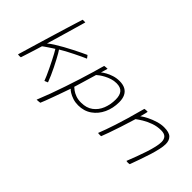

<svg xmlns="http://www.w3.org/2000/svg" viewBox="-90 -1266 2022 2022"><g transform="rotate(45 921.0 -255.0)"><path d="M424.5 17Q416.5 -5.5 401.2 -39.8Q386 -74 367.2 -113.2Q348.5 -152.5 329.2 -190.2Q310 -228 293.8 -258Q277.5 -288 267.5 -303.5Q258 -297.5 240.2 -286Q222.5 -274.5 203.2 -261.5Q184 -248.5 168.8 -238Q153.5 -227.5 148.5 -223Q142 -201.5 131 -165.8Q120 -130 108 -92.2Q96 -54.5 86.2 -24.5Q76.5 5.5 73 16Q69.5 16.5 64.2 17.2Q59 18 52.5 18Q47.5 18 41.5 17.2Q35.5 16.5 30 15.5Q34.5 1 46.2 -39Q58 -79 75 -136Q92 -193 112 -260Q132 -327 153 -396Q174 -465 193.2 -528.8Q212.5 -592.5 228.5 -643.2Q244.5 -694 254 -724Q257 -724 262.8 -724Q268.5 -724 275 -724Q281 -724 286.2 -723.8Q291.5 -723.5 293.5 -723Q279 -672.5 261.2 -610.8Q243.5 -549 225.2 -486.5Q207 -424 191.2 -370Q175.5 -316 165 -281Q189.5 -302.5 229.8 -328Q270 -353.5 317 -379.5Q364 -405.5 410.2 -429Q456.5 -452.5 494 -470.5Q531.5 -488.5 552 -497.5Q555.5 -493.5 560.5 -487Q565.5 -480.5 570 -474.5Q574.5 -468.5 576 -466Q559.5 -459.5 523.5 -442.5Q487.5 -425.5 444.5 -404.2Q401.5 -383 362.2 -361.8Q323 -340.5 299.5 -325.5Q306 -317.5 320.8 -292.2Q335.5 -267 354.5 -231.2Q373.5 -195.5 393.8 -154.5Q414 -113.5 432 -73Q450 -32.5 462 1Q460.5 2 455.8 4Q451 6 445 8.5Q439 11 433.5 13.2Q428 15.5 424.5 17Z M506 214.5Q534.5 145.5 563.8 66Q593 -13.5 621.2 -96.8Q649.5 -180 674.8 -260.2Q700 -340.5 721.2 -412Q742.5 -483.5 757.5 -539.5Q766.5 -541.5 780.2 -542.8Q794 -544 804.5 -544Q802.5 -535 795.2 -510.2Q788 -485.5 782.5 -467.5Q799 -482 830 -499.5Q861 -517 901.2 -529.8Q941.5 -542.5 985.5 -542.5Q1038 -542.5 1072.2 -523.8Q1106.5 -505 1123.5 -469.2Q1140.5 -433.5 1140.5 -382Q1140.5 -291.5 1105.8 -216.5Q1071 -141.5 1007.2 -96.8Q943.5 -52 856 -52Q813.5 -52 776.5 -64.2Q739.5 -76.5 713.5 -92.8Q687.5 -109 678.5 -121Q675 -111 664.2 -80.5Q653.5 -50 638.8 -8.8Q624 32.5 608.2 75.8Q592.5 119 578.8 155Q565 191 556.5 210Q548.5 211.5 538.2 212.5Q528 213.5 519.2 214Q510.5 214.5 506 214.5ZM859 -94Q938.5 -94 990.8 -133Q1043 -172 1068.8 -236.2Q1094.5 -300.5 1094.5 -376Q1094.5 -439.5 1067 -471.5Q1039.5 -503.5 978.5 -503.5Q942.5 -503.5 908 -492.5Q873.5 -481.5 844.2 -465.8Q815 -450 794.2 -435Q773.5 -420 765 -411.5Q763 -403.5 755.5 -378.5Q748 -353.5 738.2 -320.5Q728.5 -287.5 718.5 -254Q708.5 -220.5 700.8 -195.2Q693 -170 690.5 -161.5Q699.5 -152.5 721.5 -136.2Q743.5 -120 778 -107Q812.5 -94 859 -94Z M1258.5 6Q1254 6.5 1249.2 6.8Q1244.5 7 1240 7Q1233 7 1225.8 6.2Q1218.5 5.5 1211.5 5Q1228 -37 1244.5 -82.5Q1261 -128 1280.2 -186.8Q1299.5 -245.5 1323.2 -326.2Q1347 -407 1377 -519.5Q1382.5 -520.5 1390 -521.5Q1397.5 -522.5 1406.5 -522.5Q1410.5 -522.5 1415.5 -522.5Q1420.5 -522.5 1423.5 -521.5Q1423 -515.5 1418.8 -498Q1414.5 -480.5 1409.8 -462Q1405 -443.5 1401.5 -434Q1429.5 -455.5 1473.8 -477.8Q1518 -500 1567.8 -515Q1617.5 -530 1661 -530Q1737.5 -530 1768.2 -500.2Q1799 -470.5 1799 -416Q1799 -382 1788.2 -333.5Q1777.5 -285 1759.8 -228.2Q1742 -171.5 1721 -112.5Q1700 -53.5 1680 1.5Q1676 2.5 1669.2 3.5Q1662.5 4.5 1654.5 4.5Q1648 4.5 1642.5 3.8Q1637 3 1631 1.5Q1652 -51 1673.2 -107.8Q1694.5 -164.5 1712.5 -219.2Q1730.5 -274 1741.2 -321Q1752 -368 1752 -400Q1752 -440.5 1731 -462.8Q1710 -485 1661.5 -485Q1602 -485 1548.2 -465.5Q1494.5 -446 1453 -420.8Q1411.5 -395.5 1387.5 -377Q1360.5 -287.5 1335 -210.2Q1309.5 -133 1289.5 -76.8Q1269.5 -20.5 1258.5 6Z"/></g></svg>

Font: Grandstander Thin
Style: Italic
Weight: 100
Italic angle: -15°
Designer: Tyler Finck
Foundry: Etcetera Type Co
Version: Version 1.200